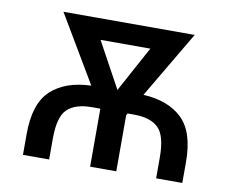

<svg xmlns="http://www.w3.org/2000/svg" viewBox="-65 -627 852 708"><g transform="rotate(10 361.0 -272.5)"><path d="M659.1 0H561.1V-78.1Q561.1 -160.2 531.1 -188.7Q501.1 -217.3 440.3 -217.3H416.2L411.9 -210.2V0H313.9V-215.2L312.5 -217.3H282.7Q220.9 -217.3 190.7 -188.7Q160.5 -160.2 160.5 -78.1V0H62.5V-78.1Q62.5 -192.8 116.5 -242.4Q170.5 -291.9 266.3 -295.1L117.9 -545.5H609.4L461.6 -295.1Q554.3 -290.5 606.7 -240.8Q659.1 -191.1 659.1 -78.1ZM364 -296.2 457 -467.3H270.6Z"/></g></svg>

Font: Linik Sans
Style: Regular
Weight: 400
Designer: Rasmus Andersson (font), Marc Monis (original base), Kil Hyung-jin (Pretendard portions), Cristiano Sobral (main changes
Foundry: rsms
Version: Version 3.018;May 31, 2022;FontCreator 14.0.0.2814 64-bit; t